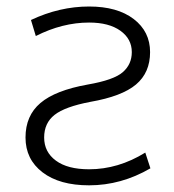

<svg xmlns="http://www.w3.org/2000/svg" viewBox="-20 -553 528 584"><path d="M251 -533.2Q336.9 -533.2 386.7 -495.1Q436.5 -457 436.5 -394.5Q436.5 -332 393.6 -295.9Q350.6 -259.8 254.9 -243.2Q177.7 -228.5 146 -203.6Q114.3 -178.7 114.3 -134.8Q114.3 -90.8 149.9 -64.5Q185.5 -38.1 251 -38.1Q339.8 -38.1 421.9 -88.9L437.5 -41Q348.6 10.7 251 10.7Q161.1 10.7 109.4 -28.8Q57.6 -68.4 57.6 -134.8Q57.6 -201.2 103 -239.7Q148.4 -278.3 247.1 -295.9Q326.2 -309.6 353.5 -333.5Q380.9 -357.4 380.9 -394.5Q380.9 -434.6 346.2 -459.5Q311.5 -484.4 251 -484.4Q169.9 -484.4 88.9 -443.4L74.2 -492.2Q161.1 -533.2 251 -533.2Z"/></svg>

Font: Gen Shin Gothic Light
Style: Regular
Weight: 200
Designer: [Source Han Sans]
Ryoko NISHIZUKA  (kana & ideographs); Paul D. Hunt (Latin, Greek & Cyrillic); Wenlong ZHANG  (bopomofo
Version: Version 1.002.20150607